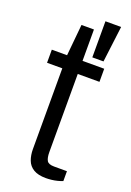

<svg xmlns="http://www.w3.org/2000/svg" viewBox="-142 -776 574 840"><g transform="rotate(20 144.5 -356.0)"><path d="M186 11Q150 11 128.5 -2Q107 -15 98.5 -38Q90 -61 90 -89V-465H19V-526H90L104 -672H162V-526H263V-465H162V-102Q162 -75 169.5 -62Q177 -49 203 -49H263V-3Q253 1 239.5 4.5Q226 8 212 9.5Q198 11 186 11ZM197 -555V-723H270L249 -555Z"/></g></svg>

Font: Archivo SemiBold Light
Style: Regular
Weight: 300
Version: Version 2.001